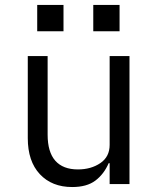

<svg xmlns="http://www.w3.org/2000/svg" viewBox="-20 -742 640 774"><path d="M422 -84H418Q399 -40 364.5 -14Q330 12 271 12Q189 12 140.5 -40Q92 -92 92 -185V-516H172V-199Q172 -129 203 -94Q234 -59 294 -59Q347 -59 384.5 -84.5Q422 -110 422 -158V-516H502V0H422ZM462 -722V-616H356V-722ZM236 -722V-616H130V-722Z"/></svg>

Font: iA Writer Duo V
Style: Regular
Weight: 400
Designer: Mike Abbink, Paul van der Laan, Pieter van Rosmalen, Oliver Reichenstein
Foundry: Information Architects Inc.
Version: Version 2.000